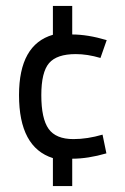

<svg xmlns="http://www.w3.org/2000/svg" viewBox="-20 -626 421 646"><path d="M325 -173 338 -110Q276 -92 223 -92V0H158V-94Q44 -130 44 -306Q44 -476 158 -509V-606H223V-510Q275 -510 339 -491L318 -431Q274 -444 235 -444Q171 -444 145 -413.5Q119 -383 119 -306Q119 -227 143.5 -192.5Q168 -158 227 -158Q274 -158 325 -173Z"/></svg>

Font: Gudea
Style: Regular
Weight: 400
Designer: Agustina Mingote
Foundry: Agustina Mingote
Version: Version 1.002